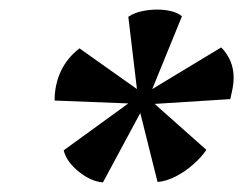

<svg xmlns="http://www.w3.org/2000/svg" viewBox="-20 -754 508 401"><path d="M195 -373Q170 -375 144.5 -395.5Q119 -416 113 -440L248 -538L94 -544Q94 -577 107 -605Q120 -633 146 -653L266 -568L248 -719Q260 -727 276 -730.5Q292 -734 308 -734Q324 -734 338 -730.5Q352 -727 360 -720L298 -568L442 -655Q454 -643 461 -627Q468 -611 468 -591Q468 -580 465.5 -568Q463 -556 461 -547L303 -537L411 -441Q401 -426 383.5 -410.5Q366 -395 346 -385Q326 -375 309 -374L273 -518Z"/></svg>

Font: Petrona ExtraBold
Style: Italic
Weight: 800
Italic angle: -9°
Designer: Ringo R. Seeber
Foundry: Ringo R. Seeber
Version: Version 2.001; ttfautohint (v1.8.3)